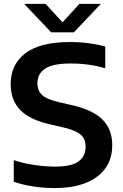

<svg xmlns="http://www.w3.org/2000/svg" viewBox="-20 -968 640 998"><path d="M264.5 9.5Q150 9.5 51.5 -23V-135.5Q101 -119 159 -110.5Q217 -102 265 -102Q351 -102 388 -128.8Q425 -155.5 425 -205.5Q425 -247.5 397.2 -270Q369.5 -292.5 297.5 -308.5L245 -320.5Q137 -344 86.2 -395.2Q35.5 -446.5 35.5 -530.5Q35.5 -633.5 112.2 -691.5Q189 -749.5 343 -749.5Q394.5 -749.5 441.8 -743.2Q489 -737 527 -726V-613Q445 -638 347.5 -638Q253.5 -638 214 -610.8Q174.5 -583.5 174.5 -536.5Q174.5 -496 199 -473.8Q223.5 -451.5 288 -436.5L341 -424.5Q459.5 -399 511.5 -347.8Q563.5 -296.5 563.5 -213Q563.5 -108.5 484.5 -49.5Q405.5 9.5 264.5 9.5ZM246 -800 105.5 -948H217L305 -852L393 -948H504.5L364 -800Z"/></svg>

Font: Encode Sans SmExp SmBold
Style: Regular
Weight: 600
Width: 6
Designer: Multiple Designers
Foundry: Impallari Type
Version: Version 3.002; ttfautohint (v1.8.3) -l 8 -r 50 -G 200 -x 14 